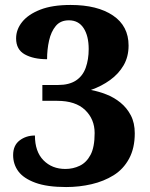

<svg xmlns="http://www.w3.org/2000/svg" viewBox="-20 -744 605 775"><path d="M247 11Q170 11 122.5 -6.5Q75 -24 54 -52.5Q33 -81 33 -118Q33 -157 59 -177Q85 -197 121 -197Q121 -132 155.5 -97Q190 -62 244 -62Q275 -62 302 -75Q329 -88 345.5 -119Q362 -150 362 -207Q362 -263 323.5 -300Q285 -337 211 -337H151V-401H215Q259 -401 286.5 -419Q314 -437 326 -470.5Q338 -504 338 -546Q338 -599 317.5 -630.5Q297 -662 258 -662Q224 -662 205 -639Q186 -616 178 -580Q170 -544 170 -505Q115 -505 80 -524.5Q45 -544 45 -589Q45 -625 69.5 -655.5Q94 -686 142.5 -705Q191 -724 265 -724Q373 -724 436 -681.5Q499 -639 499 -560Q499 -515 479 -480.5Q459 -446 424.5 -421Q390 -396 347 -381Q378 -375 409 -363Q440 -351 466 -330Q492 -309 508 -278.5Q524 -248 524 -206Q524 -146 501 -103.5Q478 -61 438.5 -36.5Q399 -12 349.5 -0.5Q300 11 247 11Z"/></svg>

Font: Noto Serif Hentaigana EL
Style: Regular
Weight: 400
Designer: Kazuhiro Yamada
Foundry: nipponia
Version: Version 1.000